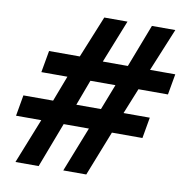

<svg xmlns="http://www.w3.org/2000/svg" viewBox="-84 -846 921 929"><g transform="rotate(10 377.0 -381.5)"><path d="M166 0H52L140 -221H16L34 -324H180L228 -450H100L119 -557H270L354 -763H468L384 -552H507L588 -763H703L616 -552H740L722 -450H577L526 -324H655L637 -221H487L400 0H287L374 -221H250ZM341 -450 294 -324H415L464 -450Z"/></g></svg>

Font: Open Sauce Sans ExBold Italic
Style: Regular
Weight: 800
Italic angle: -10°
Designer: Alfredo Marco Pradil
Foundry: Creative Sauce Fz LLC
Version: Version 1.477